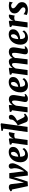

<svg xmlns="http://www.w3.org/2000/svg" viewBox="2451 -3313 868 5822"><g transform="rotate(-90 2885.0 -402.0)"><path d="M152 10 112.5 -172.5 53.5 -453.5Q50 -469 45 -475Q40 -481 32.5 -481Q23.5 -481 19 -478.8Q14.5 -476.5 8 -473.5L-6.5 -511Q-2 -517 15.8 -530.8Q33.5 -544.5 60.8 -556.2Q88 -568 120 -568Q164 -568 185.5 -550.8Q207 -533.5 212 -501L247.5 -212L259 -109L302 -246L392 -555H546L591 -194.5L600.5 -100.5L627.5 -148Q645.5 -182 658.5 -213.8Q671.5 -245.5 680 -275.8Q688.5 -306 692.5 -336Q696.5 -366 696.5 -396.5Q696.5 -413 692.5 -430.2Q688.5 -447.5 684.5 -465.2Q680.5 -483 680.5 -500Q680.5 -529 701.5 -550Q722.5 -571 759 -571Q791 -571 809.8 -555.8Q828.5 -540.5 836.5 -516.2Q844.5 -492 845 -465Q846 -430 832 -386.5Q818 -343 793 -294.5Q768 -246 734.8 -195Q701.5 -144 662.8 -93.5Q624 -43 583 4L473 9L434 -324.5L425.5 -418.5L397 -324.5L291 2Z M1308 -106Q1295 -84.5 1265.2 -57Q1235.5 -29.5 1190.2 -9Q1145 11.5 1084 11.5Q1026.5 11.5 986.8 -7.5Q947 -26.5 922.5 -58.8Q898 -91 887 -131Q876 -171 875.5 -212.5Q875 -290.5 898.2 -356Q921.5 -421.5 963.5 -469.8Q1005.5 -518 1062.2 -544.8Q1119 -571.5 1185 -571.5Q1239 -571.5 1273 -555.2Q1307 -539 1323.5 -511Q1340 -483 1341 -448.5Q1342.5 -400 1323.8 -363.5Q1305 -327 1273 -301Q1241 -275 1201.5 -258.2Q1162 -241.5 1121 -233.5Q1080 -225.5 1044 -224.5Q1044 -187 1050 -159Q1056 -131 1067.8 -112.2Q1079.5 -93.5 1096.2 -84Q1113 -74.5 1134 -74.5Q1172 -74.5 1199.2 -87.5Q1226.5 -100.5 1245.5 -119.5Q1264.5 -138.5 1277.5 -155.5ZM1150 -503Q1121.5 -503 1102 -482Q1082.5 -461 1070.2 -427.5Q1058 -394 1051.8 -355.8Q1045.5 -317.5 1044 -283Q1061 -284 1081.2 -290.8Q1101.5 -297.5 1121.2 -310Q1141 -322.5 1157.2 -340.8Q1173.5 -359 1182.8 -382.8Q1192 -406.5 1190.5 -435.5Q1189 -469 1179 -486Q1169 -503 1150 -503Z M1397 0 1460 -470.5 1408 -499.5 1416 -542 1576 -568 1602 -551 1597 -459.5 1594.5 -423Q1603 -451.5 1617.8 -477.8Q1632.5 -504 1653.2 -524.2Q1674 -544.5 1699.8 -556.2Q1725.5 -568 1755.5 -568Q1768.5 -568 1777.2 -564.5Q1786 -561 1789.5 -558L1756 -387Q1753 -391 1739 -397.2Q1725 -403.5 1701.5 -403.5Q1686.5 -403.5 1672 -402Q1657.5 -400.5 1644.5 -397.8Q1631.5 -395 1621 -390.2Q1610.5 -385.5 1603 -379L1551.5 0Z M1792 0 1895.5 -735 1824.5 -756 1833 -796 2031 -816.5 2058 -802.5 1949 0ZM2185.5 9Q2157.5 9 2138.5 1.8Q2119.5 -5.5 2108 -18.8Q2096.5 -32 2090 -49L1995 -298Q2020 -311.5 2043.2 -325.5Q2066.5 -339.5 2091.5 -361.8Q2116.5 -384 2145.5 -421.5Q2159 -439.5 2165.2 -459.5Q2171.5 -479.5 2171.5 -502.5Q2171.5 -528.5 2184.5 -542.8Q2197.5 -557 2216 -562.5Q2234.5 -568 2250.5 -568Q2281.5 -568 2297.5 -549.2Q2313.5 -530.5 2313.5 -505.5Q2314 -479 2305.2 -459.8Q2296.5 -440.5 2286 -427Q2269 -405.5 2246 -386.5Q2223 -367.5 2197.2 -351.8Q2171.5 -336 2145.8 -323.8Q2120 -311.5 2096.5 -302.5L2116 -357L2226.5 -133Q2238.5 -110.5 2252.5 -99.2Q2266.5 -88 2278.5 -88Q2287.5 -88 2304.2 -93.5Q2321 -99 2335 -110L2351 -76Q2342 -64 2318.2 -43.8Q2294.5 -23.5 2260.5 -7.2Q2226.5 9 2185.5 9Z M2605.5 -453.5Q2622 -479 2641 -500Q2660 -521 2682.2 -536.2Q2704.5 -551.5 2730 -559.8Q2755.5 -568 2784.5 -568Q2841.5 -568 2877.8 -535.2Q2914 -502.5 2914 -420Q2914 -405.5 2909.8 -374.5Q2905.5 -343.5 2900 -308.8Q2894.5 -274 2890 -247Q2886 -222 2881 -195Q2876 -168 2872.5 -143.2Q2869 -118.5 2869 -100.5Q2869 -82.5 2875 -77.8Q2881 -73 2887.5 -73Q2896 -73 2905.5 -77.8Q2915 -82.5 2932 -95L2945.5 -60.5Q2940.5 -53 2922.5 -36Q2904.5 -19 2874 -4.5Q2843.5 10 2800 10Q2757.5 10 2736.8 -2.8Q2716 -15.5 2709.2 -34.5Q2702.5 -53.5 2702.5 -72Q2702.5 -83 2704.8 -99Q2707 -115 2710.8 -134.5Q2714.5 -154 2718.5 -175Q2722.5 -196 2726 -216Q2729.5 -236 2733.5 -259.8Q2737.5 -283.5 2740.8 -308.5Q2744 -333.5 2746.2 -357.8Q2748.5 -382 2748 -403.5Q2747.5 -431 2743.2 -445.8Q2739 -460.5 2730.2 -466.2Q2721.5 -472 2708 -472Q2693.5 -472 2678 -462.5Q2662.5 -453 2647.5 -436.5Q2632.5 -420 2618.5 -398.5Q2604.5 -377 2593 -352.5L2544.5 0H2389.5L2452.5 -470.5L2400.5 -499.5L2408.5 -542L2589 -568L2614 -556Z M3428 -106Q3415 -84.5 3385.2 -57Q3355.5 -29.5 3310.2 -9Q3265 11.5 3204 11.5Q3146.5 11.5 3106.8 -7.5Q3067 -26.5 3042.5 -58.8Q3018 -91 3007 -131Q2996 -171 2995.5 -212.5Q2995 -290.5 3018.2 -356Q3041.5 -421.5 3083.5 -469.8Q3125.5 -518 3182.2 -544.8Q3239 -571.5 3305 -571.5Q3359 -571.5 3393 -555.2Q3427 -539 3443.5 -511Q3460 -483 3461 -448.5Q3462.5 -400 3443.8 -363.5Q3425 -327 3393 -301Q3361 -275 3321.5 -258.2Q3282 -241.5 3241 -233.5Q3200 -225.5 3164 -224.5Q3164 -187 3170 -159Q3176 -131 3187.8 -112.2Q3199.5 -93.5 3216.2 -84Q3233 -74.5 3254 -74.5Q3292 -74.5 3319.2 -87.5Q3346.5 -100.5 3365.5 -119.5Q3384.5 -138.5 3397.5 -155.5ZM3270 -503Q3241.5 -503 3222 -482Q3202.5 -461 3190.2 -427.5Q3178 -394 3171.8 -355.8Q3165.5 -317.5 3164 -283Q3181 -284 3201.2 -290.8Q3221.5 -297.5 3241.2 -310Q3261 -322.5 3277.2 -340.8Q3293.5 -359 3302.8 -382.8Q3312 -406.5 3310.5 -435.5Q3309 -469 3299 -486Q3289 -503 3270 -503Z M3741.5 -556 3733 -452.5Q3748 -477 3769.2 -498Q3790.5 -519 3815.5 -534.8Q3840.5 -550.5 3868 -559.2Q3895.5 -568 3924 -568Q3959 -568 3983.5 -555.2Q4008 -542.5 4022 -513Q4036 -483.5 4039 -433Q4039.5 -424.5 4039.5 -415.2Q4039.5 -406 4038.8 -396Q4038 -386 4037 -375.5L4015.5 -409.5Q4031 -449 4052.5 -478.5Q4074 -508 4101.2 -528Q4128.5 -548 4161 -558Q4193.5 -568 4231 -568Q4287 -568 4323.5 -535.2Q4360 -502.5 4360 -420Q4360 -405.5 4356 -374.5Q4352 -343.5 4346.5 -308.8Q4341 -274 4336 -247Q4331.5 -222 4326.8 -195Q4322 -168 4318.5 -143.2Q4315 -118.5 4315 -100.5Q4315 -82.5 4320.8 -77.8Q4326.5 -73 4334 -73Q4342.5 -73 4351.8 -77.8Q4361 -82.5 4378 -95.5L4392 -61Q4386.5 -53.5 4368.8 -36.5Q4351 -19.5 4320.5 -4.8Q4290 10 4246.5 10Q4203.5 10 4182.5 -2.8Q4161.5 -15.5 4155.2 -34.5Q4149 -53.5 4149 -72Q4149 -86.5 4152.8 -110Q4156.5 -133.5 4162 -161.2Q4167.5 -189 4172 -216.5Q4176.5 -243 4181.8 -275.8Q4187 -308.5 4190.8 -341.8Q4194.5 -375 4194 -403.5Q4193.5 -444.5 4184 -458.2Q4174.5 -472 4154.5 -472Q4136 -472 4115.8 -461.8Q4095.5 -451.5 4076.2 -432Q4057 -412.5 4041.2 -385Q4025.5 -357.5 4016 -323L4039.5 -411.5Q4039.5 -388.5 4037.8 -359.8Q4036 -331 4033.2 -301.8Q4030.5 -272.5 4027 -247L3998 0H3841L3869 -216Q3872.5 -243.5 3876.2 -275.5Q3880 -307.5 3882.5 -340Q3885 -372.5 3884.5 -400.5Q3883 -446.5 3872 -459.2Q3861 -472 3837.5 -472Q3824.5 -472 3809.2 -463.5Q3794 -455 3778 -439.8Q3762 -424.5 3747.2 -404.5Q3732.5 -384.5 3721 -362L3671.5 0H3516L3580 -470.5L3528 -499.5L3536 -542L3715.5 -568Z M4874.5 -106Q4861.5 -84.5 4831.8 -57Q4802 -29.5 4756.8 -9Q4711.5 11.5 4650.5 11.5Q4593 11.5 4553.2 -7.5Q4513.5 -26.5 4489 -58.8Q4464.5 -91 4453.5 -131Q4442.5 -171 4442 -212.5Q4441.5 -290.5 4464.8 -356Q4488 -421.5 4530 -469.8Q4572 -518 4628.8 -544.8Q4685.5 -571.5 4751.5 -571.5Q4805.5 -571.5 4839.5 -555.2Q4873.5 -539 4890 -511Q4906.5 -483 4907.5 -448.5Q4909 -400 4890.2 -363.5Q4871.5 -327 4839.5 -301Q4807.5 -275 4768 -258.2Q4728.5 -241.5 4687.5 -233.5Q4646.5 -225.5 4610.5 -224.5Q4610.5 -187 4616.5 -159Q4622.5 -131 4634.2 -112.2Q4646 -93.5 4662.8 -84Q4679.5 -74.5 4700.5 -74.5Q4738.5 -74.5 4765.8 -87.5Q4793 -100.5 4812 -119.5Q4831 -138.5 4844 -155.5ZM4716.5 -503Q4688 -503 4668.5 -482Q4649 -461 4636.8 -427.5Q4624.5 -394 4618.2 -355.8Q4612 -317.5 4610.5 -283Q4627.5 -284 4647.8 -290.8Q4668 -297.5 4687.8 -310Q4707.5 -322.5 4723.8 -340.8Q4740 -359 4749.2 -382.8Q4758.5 -406.5 4757 -435.5Q4755.5 -469 4745.5 -486Q4735.5 -503 4716.5 -503Z M4963.5 0 5026.5 -470.5 4974.5 -499.5 4982.5 -542 5142.5 -568 5168.5 -551 5163.5 -459.5 5161 -423Q5169.5 -451.5 5184.2 -477.8Q5199 -504 5219.8 -524.2Q5240.5 -544.5 5266.2 -556.2Q5292 -568 5322 -568Q5335 -568 5343.8 -564.5Q5352.5 -561 5356 -558L5322.5 -387Q5319.5 -391 5305.5 -397.2Q5291.5 -403.5 5268 -403.5Q5253 -403.5 5238.5 -402Q5224 -400.5 5211 -397.8Q5198 -395 5187.5 -390.2Q5177 -385.5 5169.5 -379L5118 0Z M5723 -450H5718Q5708 -463.5 5683.5 -481Q5659 -498.5 5623.5 -498.5Q5602.5 -498.5 5584.5 -492Q5566.5 -485.5 5555.5 -472.8Q5544.5 -460 5544.5 -440Q5544.5 -420.5 5554 -403.5Q5563.5 -386.5 5583 -369.5Q5602.5 -352.5 5631.5 -331.5Q5659.5 -311.5 5682 -289.8Q5704.5 -268 5717.8 -239Q5731 -210 5731 -169Q5731 -123.5 5712 -90Q5693 -56.5 5660.2 -34.2Q5627.5 -12 5585.8 -1Q5544 10 5498 10Q5466.5 10 5434 4.5Q5401.5 -1 5376.2 -8.8Q5351 -16.5 5341.5 -24L5365.5 -121H5367Q5377 -111 5397.2 -97.8Q5417.5 -84.5 5443.2 -74.5Q5469 -64.5 5495.5 -64.5Q5513.5 -64.5 5531.5 -71Q5549.5 -77.5 5561.5 -91.5Q5573.5 -105.5 5573.5 -128Q5573.5 -148 5562.5 -165.2Q5551.5 -182.5 5531.8 -199.8Q5512 -217 5484.5 -235.5Q5461.5 -251.5 5439.5 -273.5Q5417.5 -295.5 5403.2 -326.5Q5389 -357.5 5389 -400.5Q5389 -450 5417.5 -487.8Q5446 -525.5 5497.2 -546.8Q5548.5 -568 5616.5 -568Q5643.5 -568 5669.8 -565Q5696 -562 5715.8 -557.8Q5735.5 -553.5 5743.5 -550Z"/></g></svg>

Font: Merriweather Light 18pt Black
Style: Italic
Weight: 900
Italic angle: -7.8°
Version: Version 2.101